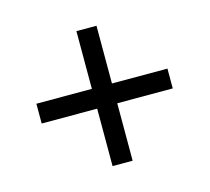

<svg xmlns="http://www.w3.org/2000/svg" viewBox="-77 -685 727 665"><g transform="rotate(-15 286.0 -353.0)"><path d="M321 -388H520V-317H321V-111H249V-317H50V-388H249V-595H321Z"/></g></svg>

Font: Noto Sans Kawi
Style: Regular
Weight: 400
Designer: Fadhl Haqq
Version: Version 1.000